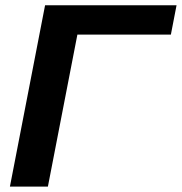

<svg xmlns="http://www.w3.org/2000/svg" viewBox="-20 -708 689 728"><path d="M649.4 -688 627.9 -576.7H273.4L161.6 -0.5H17.6L150.9 -688Z"/></svg>

Font: Liberation Sans
Style: Bold Italic
Weight: 700
Italic angle: -12°
Designer: Steve Matteson
Foundry: Ascender Corporation
Version: Version 2.1.5